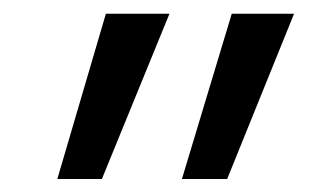

<svg xmlns="http://www.w3.org/2000/svg" viewBox="-20 -540 497 286"><path d="M65.4 -273.4 137.7 -519.5H232.4L131.8 -273.4ZM251 -273.4 325.2 -519.5H418L318.4 -273.4Z"/></svg>

Font: GenEi M Gothic v2 Regular
Style: Regular
Weight: 400
Version: Version 2.0